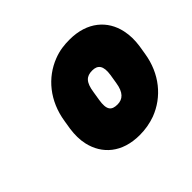

<svg xmlns="http://www.w3.org/2000/svg" viewBox="-114 -904 750 750"><g transform="rotate(-45 261.0 -529.0)"><path d="M105 -547 99 -510C95 -481 95 -453 101 -427C118 -353 176 -300 274 -300C305 -300 333 -305 361 -315C440 -345 498 -415 513 -510L519 -547C523 -576 523 -602 517 -630C501 -704 442 -758 344 -758C314 -758 287 -755 256 -743C178 -713 120 -643 105 -547ZM321 -610C351 -610 366 -593 359 -547L353 -510C346 -463 326 -446 297 -446C264 -446 251 -461 259 -510L265 -547C272 -595 289 -610 321 -610Z"/></g></svg>

Font: Asimov Print
Style: EIt
Weight: 500
Designer: Google
Version: Version 2.000980; 2014